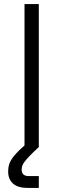

<svg xmlns="http://www.w3.org/2000/svg" viewBox="-20 -720 310 940"><path d="M115 200Q67 200 43.5 178.5Q20 157 20 120Q20 107 22.5 93.5Q25 80 33.5 65Q42 50 58 32.5Q74 15 100 -8V-700H170V0Q143 25 126.5 42Q110 59 101 71Q92 83 89 92Q86 101 86 110Q86 142 120 142H170V200Z"/></svg>

Font: PT Root UI Web
Style: Regular
Weight: 400
Designer: Vitaly Kuzmin
Foundry: ParaType Ltd.
Version: Version 1.000W